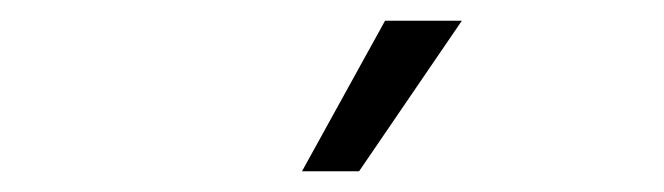

<svg xmlns="http://www.w3.org/2000/svg" viewBox="-20 -713 640 185"><path d="M351 -693H425L326 -548H271Z"/></svg>

Font: KoHo
Style: Regular
Weight: 400
Version: Version 1.000; ttfautohint (v1.6)